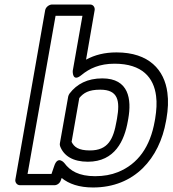

<svg xmlns="http://www.w3.org/2000/svg" viewBox="-20 -795 764 850"><path d="M341 -463C376 -492 421 -513 487 -513C610 -513 661 -451 671 -370C675 -340 673 -307 667 -270L665 -259C645 -145 591 -69 502 -33C472 -21 439 -15 401 -15C329 -15 290 -39 265 -73C265 -73 236 -109 220 -60L208 -25H102L226 -725H345L302 -481C302 -481 299 -428 341 -463ZM715 -259 717 -270C724 -311 726 -349 721 -385C708 -485 640 -563 496 -563C443 -563 400 -552 361 -531L399 -750C401 -761 394 -775 379 -775H210C199 -775 183 -765 180 -750L48 0C46 11 54 25 69 25H221C233 25 245 16 249 4L253 -7C285 19 330 35 392 35C576 35 686 -94 715 -259ZM369 -79C489 -79 531 -173 546 -259L548 -270C563 -355 551 -448 433 -448C367 -448 320 -423 288 -381C285 -377 283 -372 282 -368L245 -160C244 -156 245 -152 246 -148C262 -105 303 -79 369 -79ZM378 -129C328 -129 308 -144 297 -167L331 -361C350 -384 373 -398 424 -398C503 -398 512 -349 498 -270L496 -259C482 -178 458 -129 378 -129Z"/></svg>

Font: Asimov
Style: XWidOuIt
Weight: 500
Designer: Google
Version: Version 2.000980; 2014